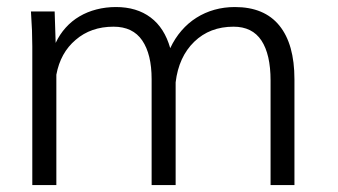

<svg xmlns="http://www.w3.org/2000/svg" viewBox="-20 -534 974 554"><path d="M73.2 0V-399.9Q73.2 -421.4 72.3 -446.5Q71.3 -471.7 69.3 -501H137.7L140.6 -410.2Q152.3 -435.1 169.7 -454.3Q187 -473.6 209.5 -486.8Q231.9 -500 258.5 -506.8Q285.2 -513.7 314.5 -513.7Q374.5 -513.7 414.6 -483.6Q454.6 -453.6 471.2 -395Q484.4 -423.3 503.7 -445.6Q522.9 -467.8 546.9 -482.9Q570.8 -498 598.9 -505.9Q627 -513.7 657.7 -513.7Q742.7 -513.7 786.1 -460.2Q829.6 -406.7 829.6 -305.2V0H760.7V-301.8Q760.7 -377 734.4 -417Q708 -457 653.8 -457Q585.4 -457 540.5 -413.6Q495.6 -370.1 486.8 -296.4V0H417.5V-305.7Q417.5 -377.4 390.4 -417.2Q363.3 -457 307.6 -457Q242.2 -457 198.2 -418.9Q154.3 -381.8 142.6 -318.4V0Z"/></svg>

Font: Ride Light
Style: Regular
Weight: 300
Version: Version 3.000